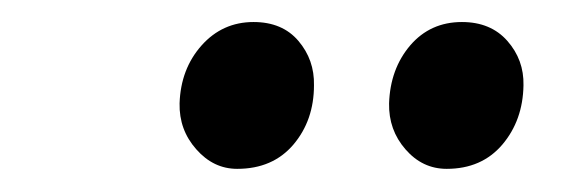

<svg xmlns="http://www.w3.org/2000/svg" viewBox="-20 -770 511 170"><path d="M190 -620.5Q169 -620.5 153.8 -637.8Q138.5 -655 139 -678.5Q140 -709 158.5 -729.8Q177 -750.5 204.5 -750.5Q230 -750.5 244.2 -733.8Q258.5 -717 258 -694.5Q258 -663.5 239.8 -642Q221.5 -620.5 190 -620.5ZM375.5 -620.5Q354 -620.5 339 -637.8Q324 -655 324.5 -678.5Q325.5 -709 343.2 -729.8Q361 -750.5 389 -750.5Q414.5 -750.5 429.2 -733.8Q444 -717 443.5 -694.5Q443 -663.5 424.8 -642Q406.5 -620.5 375.5 -620.5Z"/></svg>

Font: Merriweather 20pt
Style: Italic
Weight: 400
Italic angle: -7.8°
Version: Version 2.101